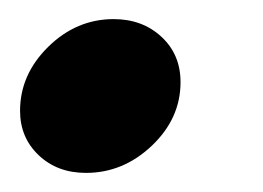

<svg xmlns="http://www.w3.org/2000/svg" viewBox="-20 -172 275 201"><path d="M1 -56Q1 -94 30.5 -123Q60 -152 99 -152Q129 -152 149 -133.5Q169 -115 169 -86Q169 -48 139 -19.5Q109 9 70 9Q40 9 20.5 -9.5Q1 -28 1 -56Z"/></svg>

Font: K2D ExtraBold
Style: Italic
Weight: 800
Italic angle: -10°
Designer: Katatrad Aksorn Co.,Ltd.
Foundry: Cadson Demak Co.,Ltd.
Version: Version 1.000; ttfautohint (v1.6)